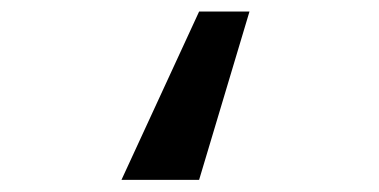

<svg xmlns="http://www.w3.org/2000/svg" viewBox="-20 -220 640 324"><path d="M316 83.5H185L316 -200.5H401Z"/></svg>

Font: JuliaMono
Style: Italic
Weight: 400
Italic angle: -9°
Monospace: yes
Designer: cormullion
Foundry: corm
Version: Version 0.057; ttfautohint (v1.8.4)